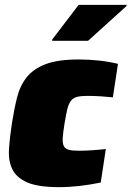

<svg xmlns="http://www.w3.org/2000/svg" viewBox="-20 -763 542 791"><path d="M14 0ZM395 -11Q352 -2 308.5 3Q265 8 223 8Q138 8 93.5 -11Q49 -30 31.5 -64.5Q14 -99 17 -147.5Q20 -196 29 -254Q38 -312 50 -360.5Q62 -409 89.5 -444Q117 -479 167.5 -498.5Q218 -518 304 -518Q391 -518 466 -500L445 -362Q427 -364 397.5 -366Q368 -368 341 -368Q314 -368 298 -364Q282 -360 272.5 -348Q263 -336 257.5 -314Q252 -292 246 -255Q240 -218 238.5 -196Q237 -174 242.5 -162Q248 -150 263 -146Q278 -142 306 -142Q329 -142 359.5 -144Q390 -146 416 -149ZM195 -595ZM195 -595V-600L304 -743H502L501 -738L343 -595Z"/></svg>

Font: Azeri Sans Black
Style: Italic
Weight: 900
Designer: Hector Gatti & Omnibus-Type (original fonts) / Cristiano Sobral (main changes and remastering)
Foundry: Omnibus-Type
Version: Version 0.07;August 21, 2020;FontCreator 13.0.0.2681 64-bit;